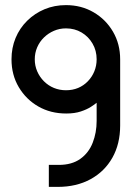

<svg xmlns="http://www.w3.org/2000/svg" viewBox="-20 -730 525 751"><path d="M238 -710Q193 -710 154.5 -694Q116 -678 86.5 -649Q57 -620 41 -581.5Q25 -543 25 -498Q25 -437 53.5 -389Q82 -341 130 -313.5Q178 -286 239 -286Q272 -286 296 -294Q320 -302 335.5 -312Q351 -322 358 -328V-257Q358 -211 342.5 -171.5Q327 -132 294 -108.5Q261 -85 210 -85H171V1H206Q279 1 334 -29Q389 -59 419.5 -113Q450 -167 450 -239V-498Q450 -558 422 -606Q394 -654 346 -682Q298 -710 238 -710ZM238 -619Q272 -619 299 -603Q326 -587 342 -559.5Q358 -532 358 -498Q358 -473 349 -451Q340 -429 323.5 -412Q307 -395 285.5 -386Q264 -377 238 -377Q213 -377 191 -386Q169 -395 152 -412Q135 -429 125.5 -451Q116 -473 116 -498Q116 -523 125.5 -545Q135 -567 152 -583.5Q169 -600 191 -609.5Q213 -619 238 -619Z"/></svg>

Font: Advent Pro SemiBold
Style: Regular
Weight: 600
Designer: VivaRado, Andreas Kalpakidis
Foundry: VivaRado, Andreas Kalpakidis
Version: Version 3.000